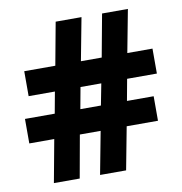

<svg xmlns="http://www.w3.org/2000/svg" viewBox="-80 -789 819 864"><g transform="rotate(-10 329.5 -357.0)"><path d="M503 -405 485 -307H607V-195H464L427 0H308L345 -195H250L215 0H97L133 -195H19V-307H155L173 -405H53V-519H195L231 -714H349L312 -519H407L443 -714H561L524 -519H639V-405ZM272 -307H366L385 -405H290Z"/></g></svg>

Font: Noto Sans Georgian ExtraBold
Style: Regular
Weight: 800
Designer: Monotype Design Team, Akaki Razmadze
Foundry: Google LLC
Version: Version 2.005; ttfautohint (v1.8.4.7-5d5b)